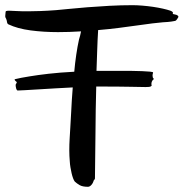

<svg xmlns="http://www.w3.org/2000/svg" viewBox="-51 -719 702 734"><path d="M630.9 -653.8Q628.4 -648.9 626.2 -646Q624 -643.1 622.6 -641.6Q620.6 -639.6 619.1 -639.2Q615.2 -638.2 603.5 -636.5Q591.8 -634.8 571.8 -633.8Q557.1 -632.8 531.7 -629.6Q506.3 -626.5 473.9 -621.8Q441.4 -617.2 403.3 -612.3Q365.2 -607.4 324.2 -604Q321.8 -565.9 320.6 -526.9Q319.3 -487.8 317.9 -448.2H351.1Q357.4 -448.2 373.5 -448.2Q389.6 -448.2 409.9 -448.2Q430.2 -448.2 452.1 -448Q474.1 -447.8 492.4 -447Q510.7 -446.3 522.5 -445.1Q534.2 -443.8 534.2 -441.9Q534.2 -439.5 533.2 -437Q532.2 -434.6 532.2 -430.2Q532.2 -426.8 533 -423.6Q533.7 -420.4 536.1 -418.9L537.1 -417Q537.1 -416 535.6 -415.3Q534.2 -414.6 532.5 -412.4Q530.8 -410.2 529.3 -406.5Q527.8 -402.8 527.8 -397Q527.8 -395.5 528.3 -394.5Q528.8 -393.6 528.8 -392.1Q528.8 -390.6 524.9 -388.4Q521 -386.2 505.9 -386.2Q494.1 -386.2 449.5 -387.2Q404.8 -388.2 316.9 -388.2Q314.5 -298.8 314 -210.2Q313.5 -121.6 312 -37.1Q312 -34.7 310.1 -32.5Q308.1 -30.3 307.1 -28.8Q304.7 -19 298.3 -12Q292 -4.9 285.2 -4.9Q264.6 -4.9 253.7 -11.2Q242.7 -17.6 234.9 -24.9Q231.4 -29.3 228.3 -37.8Q225.1 -46.4 222.7 -56.9Q220.2 -67.4 218.3 -79.3Q216.3 -91.3 215.8 -102.1Q214.8 -112.8 214.4 -123Q213.9 -133.3 213.9 -144Q213.9 -167.5 215.3 -189.9Q216.8 -212.4 217.8 -231.9Q218.3 -241.2 219.2 -256.8Q220.2 -272.5 221.2 -292.5Q222.2 -312.5 223.6 -336.2Q225.1 -359.9 227.1 -384.8Q196.3 -383.3 161.9 -381.3Q127.4 -379.4 97.2 -377.4Q66.9 -375.5 44.9 -374.3Q22.9 -373 17.1 -373Q14.6 -373 13.2 -375.2Q11.7 -377.4 10.7 -380.9Q9.8 -384.3 9.3 -387.9Q8.8 -391.6 8.8 -394Q8.8 -396.5 11 -399.4Q13.2 -402.3 13.2 -404.8Q13.2 -405.8 9 -408.7Q4.9 -411.6 4.9 -416Q28.8 -421.9 63 -427.2Q92.3 -432.1 134.5 -437Q176.8 -441.9 232.9 -444.8Q235.8 -478 240.5 -509.8Q245.1 -541.5 251 -567.9Q253.4 -575.7 255.4 -583.3Q257.3 -590.8 258.8 -599.1Q213.9 -596.2 170.9 -596.2Q115.7 -596.2 65.9 -602.8Q16.1 -609.4 -19 -626Q-23.4 -628.4 -24.2 -634.8Q-24.9 -641.1 -27.8 -647.9Q-31.7 -653.3 -30.8 -659.9Q-29.8 -666.5 -29.8 -670.9Q-30.3 -675.3 -27.1 -676.8Q-23.9 -678.2 -14.4 -678Q-4.9 -677.7 12 -676.8Q28.8 -675.8 56.2 -675.8Q76.7 -675.8 103 -676.8Q129.4 -677.7 163.1 -680.2Q179.7 -681.6 211.2 -684.8Q242.7 -688 282.5 -691.2Q322.3 -694.3 367.2 -696.8Q412.1 -699.2 456.1 -699.2Q472.7 -699.2 493.2 -697.5Q513.7 -695.8 533.9 -692.9Q554.2 -689.9 571.5 -686Q588.9 -682.1 600.1 -678.2Q607.4 -675.3 608.9 -673.1Q610.4 -670.9 610.1 -669.4Q609.9 -668 609.4 -667Q608.9 -666 611.8 -665Q614.7 -664.1 618.2 -663.6Q621.6 -663.1 624.5 -661.9Q627.4 -660.6 629.4 -658.7Q631.3 -656.7 630.9 -653.8Z"/></svg>

Font: Oregano
Style: Regular
Weight: 400
Version: Version 1.000